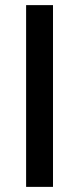

<svg xmlns="http://www.w3.org/2000/svg" viewBox="-20 -730 327 750"><path d="M82 0V-710H187V0Z"/></svg>

Font: Rising Sun Medium
Style: Regular
Weight: 500
Designer: Matt McInerney, Pablo Impallari, Rodrigo Fuenzalida (Raleway font), Stephen Hutchings (Greek), Cristiano Sobral (main ch
Foundry: The Rising Sun Project Authors
Version: Version 4.327; ttfautohint (v1.8.4.7-5d5b-dirty)